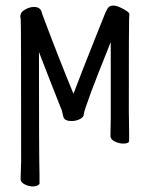

<svg xmlns="http://www.w3.org/2000/svg" viewBox="-20 -507 540 690"><path d="M99 163Q83 163 68.5 155.5Q54 148 54 137L56 72Q56 -432 54.5 -438.5Q53 -445 53 -450Q53 -452 54 -453Q54 -463 70 -472.5Q86 -482 102 -482Q123 -482 129 -466Q130 -460 141 -432Q192 -296 244 -170Q277 -257 319 -362L357 -457Q361 -467 367 -477Q373 -487 387 -487Q397 -487 410.5 -481Q424 -475 434.5 -468Q445 -461 445 -456Q445 -449 444 -441.5Q443 -434 443 -106L444 -34V-1Q444 9 423 9Q408 9 392.5 1.5Q377 -6 377 -18L378 -81V-356Q366 -326 335 -248L308 -178Q281 -105 281 -95.5Q281 -86 267 -79Q253 -72 237 -72Q213 -72 208 -86L202 -111L197 -123Q153 -234 120 -320Q120 56 122 123V152Q122 156 115 159.5Q108 163 99 163Z"/></svg>

Font: LXGW WenKai Mono TC
Style: Regular
Weight: 400
Designer: LXGW / Fontworks Inc.
Foundry: LXGW / Fontworks Inc.
Version: Version 1.330